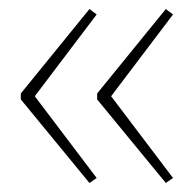

<svg xmlns="http://www.w3.org/2000/svg" viewBox="-20 -492 429 425"><path d="M26 -285V-272L178 -87L194 -98L57 -279L194 -460L178 -472ZM195 -285V-272L347 -87L363 -98L226 -279L363 -460L347 -472Z"/></svg>

Font: Noto Sans Thai Looped Thin
Style: Regular
Weight: 100
Designer: Sasikarn Vongin, Ben Mitchell
Foundry: The Fontpad Ltd
Version: Version 1.001